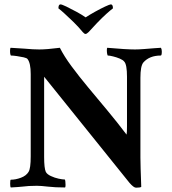

<svg xmlns="http://www.w3.org/2000/svg" viewBox="-20 -869 799 894"><path d="M613.3 4.9Q602.5 4.9 583 -17.6L185.5 -511.7V-137.7Q185.5 -85.9 193.4 -68.4Q199.2 -57.6 216.8 -49.3Q234.4 -41 252.9 -37.1Q271.5 -33.2 281.2 -33.2Q283.2 -33.2 284.2 -24.9Q285.2 -16.6 285.2 -7.8Q285.2 1 283.2 3.9Q236.3 3.9 203.6 0Q170.9 -3.9 151.4 -3.9Q127.9 -3.9 114.3 -2.9Q100.6 -2 83.5 0Q66.4 2 30.3 3.9Q27.3 1 27.3 -13.7Q27.3 -32.2 30.3 -32.2Q52.7 -32.2 77.6 -41.5Q102.5 -50.8 113.3 -69.3Q123 -85 123 -140.6V-524.4Q123 -575.2 108.4 -593.8Q105.5 -598.6 90.3 -602.1Q75.2 -605.5 58.1 -607.9Q41 -610.4 31.2 -610.4Q29.3 -610.4 27.8 -618.2Q26.4 -626 26.9 -635.3Q27.3 -644.5 29.3 -646.5L91.8 -642.6Q114.3 -640.6 132.3 -639.6Q150.4 -638.7 163.1 -638.7Q179.7 -638.7 203.6 -640.6Q227.5 -642.6 258.8 -646.5Q278.3 -607.4 313 -560.5Q347.7 -513.7 391.1 -461.4Q434.6 -409.2 481 -353.5Q527.3 -297.9 569.3 -242.2Q570.3 -246.1 570.8 -255.9Q571.3 -265.6 571.3 -282.2V-511.7Q571.3 -568.4 558.6 -582Q552.7 -589.8 537.6 -596.2Q522.5 -602.5 506.3 -606.4Q490.2 -610.4 482.4 -610.4Q480.5 -610.4 479 -618.2Q477.5 -626 477.5 -635.3Q477.5 -644.5 479.5 -646.5Q524.4 -642.6 556.6 -640.6Q588.9 -638.7 608.4 -638.7Q625 -638.7 650.4 -640.6Q675.8 -642.6 698.7 -644.5Q721.7 -646.5 729.5 -646.5Q733.4 -639.6 733.4 -628.9Q733.4 -610.4 728.5 -610.4Q675.8 -610.4 647.5 -578.1Q633.8 -561.5 633.8 -506.8V-135.7Q633.8 -118.2 634.8 -84Q635.7 -49.8 637.7 1Q633.8 4.9 613.3 4.9ZM377.9 -710.9Q373 -710.9 365.2 -719.7Q356.4 -730.5 346.2 -741.7Q335.9 -752.9 323.2 -765.6Q298.8 -789.1 281.2 -805.2Q263.7 -821.3 252 -830.1Q252 -848.6 261.7 -848.6Q267.6 -848.6 289.1 -838.4Q310.5 -828.1 336.4 -814Q362.3 -799.8 378.9 -788.1Q396.5 -799.8 421.9 -814Q447.3 -828.1 469.2 -838.4Q491.2 -848.6 496.1 -848.6Q505.9 -848.6 505.9 -830.1Q494.1 -821.3 475.6 -804.7Q457 -788.1 431.6 -761.7L392.6 -719.7Q383.8 -710.9 377.9 -710.9Z"/></svg>

Font: Crimson Text Bold
Style: Bold
Weight: 700
Designer: Sebastian Kosch
Foundry: Sebastian Kosch
Version: Version 1.10 July 1, 2025